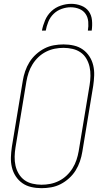

<svg xmlns="http://www.w3.org/2000/svg" viewBox="-20 -975 540 1003"><path d="M197 8Q169 8 143 2Q117 -4 96.5 -18.5Q76 -33 62 -54.5Q48 -76 42 -101.5Q36 -127 37 -154Q38 -181 42 -208L99 -553Q103 -578 111.5 -603Q120 -628 134 -650.5Q148 -673 168.5 -691.5Q189 -710 212.5 -722Q236 -734 261.5 -738.5Q287 -743 312 -743Q340 -743 366 -737Q392 -731 412.5 -716.5Q433 -702 447 -680.5Q461 -659 467 -633.5Q473 -608 472 -581Q471 -554 467 -527L410 -182Q406 -157 397.5 -132Q389 -107 375 -84.5Q361 -62 340.5 -43.5Q320 -25 296.5 -13Q273 -1 247.5 3.5Q222 8 197 8ZM197 -10Q220 -10 243 -14.5Q266 -19 288 -30Q310 -41 328 -58Q346 -75 359 -96Q372 -117 379.5 -139.5Q387 -162 391 -185L448 -530Q452 -554 452.5 -578.5Q453 -603 448 -625.5Q443 -648 431.5 -668Q420 -688 401.5 -701Q383 -714 359.5 -719.5Q336 -725 312 -725Q289 -725 266 -720.5Q243 -716 221 -705Q199 -694 181 -677Q163 -660 150 -639Q137 -618 129.5 -595.5Q122 -573 118 -550L61 -205Q57 -181 56.5 -156.5Q56 -132 61 -109.5Q66 -87 78 -67Q90 -47 108 -34Q126 -21 149.5 -15.5Q173 -10 197 -10ZM199 -815Q204 -842 215.5 -869Q227 -896 248 -916Q269 -936 297 -945.5Q325 -955 352 -955Q379 -955 404 -945.5Q429 -936 443.5 -916Q458 -896 460.5 -869Q463 -842 459 -815H439Q443 -838 441 -861.5Q439 -885 427 -902.5Q415 -920 394 -928.5Q373 -937 349 -937Q326 -937 302 -928.5Q278 -920 260 -902.5Q242 -885 232.5 -861.5Q223 -838 219 -815Z"/></svg>

Font: Iosevka SS04 Thin Oblique
Style: Regular
Weight: 100
Italic angle: -9°
Monospace: yes
Designer: Belleve Invis
Foundry: Belleve Invis
Version: Version 19.0.0; ttfautohint (v1.8.4)